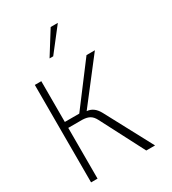

<svg xmlns="http://www.w3.org/2000/svg" viewBox="-233 -1113 1101 1232"><g transform="rotate(-30 317.5 -496.5)"><path d="M224 -376C269 -374 292 -360 311 -324L479 0H544L358 -348C338 -385 312 -407 274 -410L515 -722H453L225 -420H118V-722H70V0H118V-376ZM344 -993 237 -822H264L397 -993Z"/></g></svg>

Font: Perun ExtraLight
Style: Regular
Weight: 200
Foundry: Copyright (c) Stefan Peev, Context Ltd, 2016
Version: Version 1.089